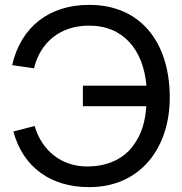

<svg xmlns="http://www.w3.org/2000/svg" viewBox="-20 -755 748 790"><path d="M347 15C560 15 681 -150 678.5 -360C676 -584 556.5 -735 347 -735C182.5 -735 66 -644.5 30 -487L120 -474C146 -581.5 227.5 -648 342.5 -649.5C488 -651.5 570 -549 582.5 -402.5H321V-318H582C578 -259.5 565 -204.5 527 -154.5C484.5 -97 416.5 -71 342.5 -70C234.5 -68.5 152.5 -134 122.5 -236.5L35 -214C75 -66 189.5 15 347 15Z"/></svg>

Font: Hauora Medium
Style: Regular
Weight: 500
Designer: Wayne Shih
Foundry: WCYS
Version: Version 1.001;hotconv 1.0.109;makeotfexe 2.5.65596